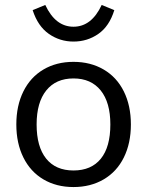

<svg xmlns="http://www.w3.org/2000/svg" viewBox="-20 -749 595 776"><path d="M46 -246Q46 -322 74.5 -379.5Q103 -437 155.5 -468Q208 -499 277 -499Q346 -499 399 -468Q452 -437 480.5 -379.5Q509 -322 509 -246Q509 -170 480.5 -112.5Q452 -55 399 -24Q346 7 277 7Q208 7 155.5 -24Q103 -55 74.5 -112.5Q46 -170 46 -246ZM426 -246Q426 -335 387 -383.5Q348 -432 277 -432Q206 -432 167 -383.5Q128 -335 128 -246Q128 -156 166.5 -108Q205 -60 277 -60Q349 -60 387.5 -107.5Q426 -155 426 -246ZM112 -708 163 -729Q204 -641 277 -641Q350 -641 391 -729L442 -708Q422 -643 377.5 -612Q333 -581 277 -581Q222 -581 177.5 -612Q133 -643 112 -708Z"/></svg>

Font: wassup Sans
Style: Regular
Weight: 400
Version: Version 2.001